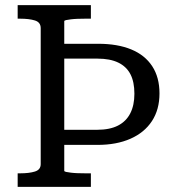

<svg xmlns="http://www.w3.org/2000/svg" viewBox="-20 -730 696 750"><path d="M335 -710H49V-657H59Q94 -657 116.5 -650Q139 -643 139 -620V-89Q139 -67 116.5 -60Q94 -53 60 -53H49V0H335V-53H312Q298 -53 283.5 -53.5Q269 -54 257 -55.5Q245 -57 238 -58.5Q231 -60 231 -63V-647Q231 -650 238 -651.5Q245 -653 257 -654.5Q269 -656 283.5 -656.5Q298 -657 312 -657H335ZM603 -365Q603 -428 574.5 -471.5Q546 -515 492.5 -537Q439 -559 364 -559H196L188 -501H361Q410 -501 442 -485.5Q474 -470 489.5 -440Q505 -410 505 -364Q505 -319 489 -287.5Q473 -256 441 -239.5Q409 -223 359 -223H189V-164H361Q435 -164 489.5 -188Q544 -212 573.5 -257Q603 -302 603 -365Z"/></svg>

Font: Roboto Serif 20pt SemiCondensed
Style: Regular
Weight: 400
Width: 4
Version: Version 1.008